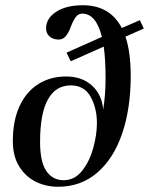

<svg xmlns="http://www.w3.org/2000/svg" viewBox="-20 -702 574 733"><path d="M459 -562Q479 -503 479 -412Q479 -288 446.5 -192.5Q414 -97 351.5 -43Q289 11 202 11Q155 11 116 -8.5Q77 -28 53 -67Q29 -106 29 -163Q29 -242 55 -297.5Q81 -353 127 -381.5Q173 -410 232 -410Q293 -410 331 -375.5Q369 -341 374 -284Q383 -340 383 -403Q383 -476 376 -524L250 -468L234 -501L369 -561Q347 -650 294 -650Q279 -650 269 -636.5Q259 -623 250 -599Q242 -577 231 -564Q220 -551 204 -551Q183 -551 169.5 -562.5Q156 -574 156 -594Q156 -632 194.5 -657Q233 -682 296 -682Q400 -682 445 -595L514 -625L529 -593ZM350 -232Q350 -289 326 -332.5Q302 -376 250 -376Q193 -376 163 -322.5Q133 -269 133 -160Q133 -84 157 -49Q181 -14 223 -14Q265 -14 293.5 -50Q322 -86 336 -137Q350 -188 350 -232Z"/></svg>

Font: Ibarra Real Nova SemiBold
Style: Regular
Weight: 600
Designer: Jose Maria Ribagorda & Octavio Pardo
Foundry: Jose Maria Ribagorda
Version: Version 1.014